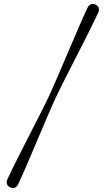

<svg xmlns="http://www.w3.org/2000/svg" viewBox="-20 -791 531 967"><path d="M261.5 -300.5Q244 -263.5 220 -207Q196 -150.5 169 -87Q142 -23.5 116.8 35.5Q91.5 94.5 71.5 137Q65.5 149.5 54.8 154Q44 158.5 31.5 152.5Q18.5 146.5 15 135.2Q11.5 124 17.5 111.5Q37 69 66 11.8Q95 -45.5 126.2 -106.8Q157.5 -168 185.2 -222.8Q213 -277.5 230.5 -315Q247.5 -352 271.8 -408.5Q296 -465 323 -528.5Q350 -592 375.5 -651Q401 -710 421 -752.5Q427 -765 437.8 -769.5Q448.5 -774 461 -768Q473.5 -762.5 477 -751.2Q480.5 -740 475 -727.5Q455 -685 426.2 -627.5Q397.5 -570 366 -508.8Q334.5 -447.5 306.8 -392.8Q279 -338 261.5 -300.5Z"/></svg>

Font: Fraunces 9pt S000 Light
Style: Regular
Weight: 300
Version: Version 1.000; ttfautohint (v1.8.3)